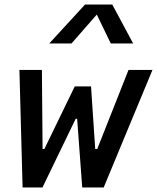

<svg xmlns="http://www.w3.org/2000/svg" viewBox="-20 -830 695 850"><path d="M66 -520.5 80 0H168L315 -304H321.5L344 0H439L655 -520.5H549L410.5 -170.5H401.5L383 -447.5H311L176.5 -170.5H168.5L165.5 -520.5ZM198 -637.5H296.5L408.5 -765.5L470.5 -637.5H569.5L477 -810H356.5Z"/></svg>

Font: Monaspace Neon Medium
Style: Italic
Weight: 500
Italic angle: -11°
Designer: Riley Cran & the Lettermatic Team
Foundry: Lettermatic
Version: Version 1.200 (Monaspace Neon)